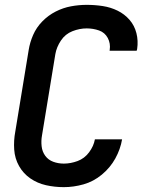

<svg xmlns="http://www.w3.org/2000/svg" viewBox="-20 -763 616 791"><path d="M243 8Q283 8 324 -3.5Q365 -15 399.5 -43.5Q434 -72 455 -110Q476 -148 483 -189H371Q366 -161 347 -135.5Q328 -110 299.5 -99.5Q271 -89 243 -89Q220 -89 199.5 -96.5Q179 -104 166.5 -121Q154 -138 151.5 -160.5Q149 -183 153 -205L208 -540Q213 -569 231 -596Q249 -623 278.5 -634.5Q308 -646 337 -646Q364 -646 388 -637.5Q412 -629 424 -606.5Q436 -584 432 -557Q432 -555 431 -554H543Q544 -558 545 -561Q550 -595 542 -626.5Q534 -658 513.5 -681.5Q493 -705 464.5 -719Q436 -733 403.5 -738Q371 -743 337 -743Q305 -743 272.5 -737Q240 -731 209.5 -715.5Q179 -700 154.5 -675Q130 -650 116.5 -619Q103 -588 98 -556L43 -221Q36 -184 38.5 -147Q41 -110 58.5 -79Q76 -48 105 -28Q134 -8 169.5 0Q205 8 243 8Z"/></svg>

Font: Iosevka Sparkle SmBdObl
Style: Regular
Weight: 600
Italic angle: -9°
Designer: Belleve Invis
Foundry: Belleve Invis
Version: Version 4.5.0; ttfautohint (v1.8.3)